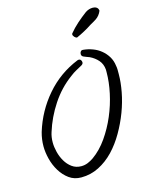

<svg xmlns="http://www.w3.org/2000/svg" viewBox="-109 -734 653 849"><g transform="rotate(-15 217.5 -309.0)"><path d="M434.6 -351.6Q434.6 -314.5 426.3 -270.5Q418 -226.6 401.4 -182.6Q384.8 -138.7 360.8 -97.2Q336.9 -55.7 306.2 -23.4Q275.4 8.8 237.8 27.8Q200.2 46.9 157.2 46.9Q125 46.9 101.6 29.8Q78.1 12.7 62 -13.7Q45.9 -40 38.1 -70.8Q30.3 -101.6 30.3 -128.9Q30.3 -161.1 39.1 -192.4Q66.4 -282.2 127 -352.5Q187.5 -422.9 274.4 -458Q276.4 -459 279.3 -459Q286.1 -459 289.6 -454.1Q293 -449.2 293 -443.4Q293 -436.5 285.2 -431.6Q271.5 -423.8 257.8 -416.5Q244.1 -409.2 230.5 -398.4Q176.8 -359.4 138.7 -301.8Q100.6 -244.1 81.1 -180.7Q74.2 -160.2 74.2 -134.8Q74.2 -114.3 80.1 -90.8Q85.9 -67.4 97.7 -47.4Q109.4 -27.3 127.4 -14.2Q145.5 -1 169.9 -1Q185.5 -1 199.7 -6.8Q213.9 -12.7 226.6 -21.5Q263.7 -47.9 293 -89.8Q322.3 -131.8 342.8 -180.2Q363.3 -228.5 374 -278.8Q384.8 -329.1 384.8 -374V-385.7Q382.8 -411.1 367.7 -428.7Q352.5 -446.3 330.1 -457Q323.2 -460 316.9 -461.9Q310.5 -463.9 304.7 -466.8Q294.9 -470.7 294.9 -480.5Q294.9 -487.3 298.8 -492.2Q302.7 -497.1 309.6 -496.1H310.5Q332 -494.1 353 -486.3Q374 -478.5 390.6 -464.8Q407.2 -451.2 418.5 -432.6Q429.7 -414.1 432.6 -390.6Q434.6 -380.9 434.6 -371.6Q434.6 -362.3 434.6 -351.6ZM424.8 -644.5Q416 -623 398.4 -611.3Q391.6 -606.4 384.8 -603Q377.9 -599.6 370.1 -594.7Q337.9 -573.2 298.8 -555.7Q293 -555.7 287.1 -562Q281.2 -568.4 281.2 -574.2Q281.2 -575.2 281.7 -576.2Q282.2 -577.1 282.2 -578.1Q299.8 -599.6 321.3 -618.7Q342.8 -637.7 365.2 -654.3Q380.9 -665 399.4 -665Q409.2 -665 416.5 -660.2Q423.8 -655.3 424.8 -644.5Z"/></g></svg>

Font: Calligraffiti
Style: Regular
Weight: 400
Designer: Dathan Boardman
Foundry: Open Window
Version: Version 1.000